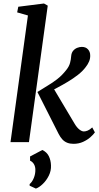

<svg xmlns="http://www.w3.org/2000/svg" viewBox="-20 -832 582 1124"><path d="M41.5 0 143.5 -741.5 80.5 -759.5 87 -792.5 237.5 -811.5 259.5 -799 149.5 0ZM410 10Q389.5 10 373.2 3.5Q357 -3 345 -16Q333 -29 323 -48.5L199 -293.5Q230 -313.5 259.2 -330.8Q288.5 -348 316.2 -369.8Q344 -391.5 368.5 -423Q384.5 -443 390 -463.5Q395.5 -484 396.5 -502Q398 -522.5 408 -534.5Q418 -546.5 432 -552Q446 -557.5 459 -557.5Q482 -557.5 495 -543.2Q508 -529 508 -508.5Q509 -490 501.5 -472.2Q494 -454.5 481.5 -439Q464.5 -416 436.8 -394.2Q409 -372.5 377.8 -353.8Q346.5 -335 318 -320Q289.5 -305 270 -295L283.5 -331.5L417.5 -106.5Q430 -85.5 444.5 -74Q459 -62.5 471 -62.5Q481 -62.5 493.2 -67.5Q505.5 -72.5 520 -86L535.5 -57Q527 -44.5 509.2 -28.8Q491.5 -13 466.2 -1.5Q441 10 410 10ZM190 272 153.5 255V245.5Q168 234 177.8 210.2Q187.5 186.5 187 161.5Q187 143.5 178.8 129.2Q170.5 115 156 108.5V84L228 46Q254 58.5 265.8 82.2Q277.5 106 278.5 136Q280 167.5 265.8 196.2Q251.5 225 230.2 245.2Q209 265.5 190 272Z"/></svg>

Font: Merriweather 36pt Medium
Style: Italic
Weight: 500
Italic angle: -7.8°
Version: Version 2.101